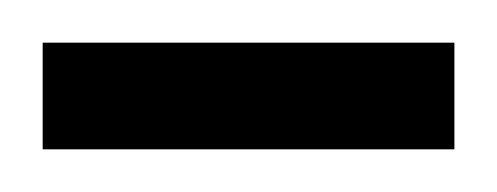

<svg xmlns="http://www.w3.org/2000/svg" viewBox="-20 -678 233 90"><path d="M0 -608V-658H193V-608Z"/></svg>

Font: Saira Condensed
Style: Regular
Weight: 400
Width: 3
Designer: Hector Gatti with collaboration of the Omnibus-Type team
Foundry: Omnibus-Type
Version: Version 1.101